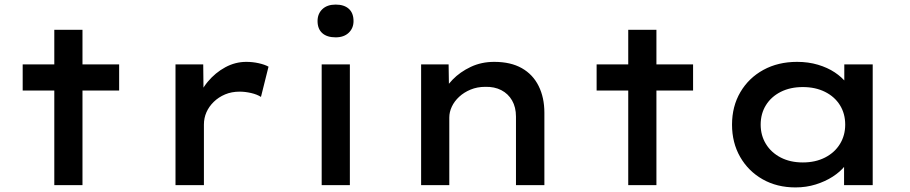

<svg xmlns="http://www.w3.org/2000/svg" viewBox="-20 -808 3972 838"><path d="M217 0V-678H340V0ZM79 -413V-527H500V-413Z M746 0V-527H867L869 -344L841 -363Q854 -412 887 -451.5Q920 -491 963.5 -514.5Q1007 -538 1055 -538Q1083 -538 1109.5 -532Q1136 -526 1152 -517L1119 -385Q1102 -396 1076 -402Q1050 -408 1026 -408Q991 -408 962.5 -396Q934 -384 913 -363.5Q892 -343 881 -318Q870 -293 870 -264V0Z M1384 0V-527H1507V0ZM1445 -645Q1407 -645 1386.5 -663.5Q1366 -682 1366 -716Q1366 -748 1387 -768Q1408 -788 1445 -788Q1482 -788 1502.5 -769.5Q1523 -751 1523 -716Q1523 -685 1502 -665Q1481 -645 1445 -645Z M1818 0V-527H1938L1940 -397L1907 -389Q1923 -427 1955.5 -460.5Q1988 -494 2034.5 -516Q2081 -538 2137 -538Q2209 -538 2257.5 -510.5Q2306 -483 2331 -432.5Q2356 -382 2356 -316V0H2232V-299Q2232 -340 2215 -369.5Q2198 -399 2168 -414.5Q2138 -430 2098 -429Q2063 -429 2034 -417Q2005 -405 1984 -385.5Q1963 -366 1952 -342.5Q1941 -319 1941 -295V0H1880Q1855 0 1839.5 0Q1824 0 1818 0Z M2722 0V-678H2845V0ZM2584 -413V-527H3005V-413Z M3452 10Q3371 10 3308.5 -25.5Q3246 -61 3210.5 -123Q3175 -185 3175 -264Q3175 -344 3211.5 -406Q3248 -468 3312 -503Q3376 -538 3459 -538Q3508 -538 3550 -525.5Q3592 -513 3623.5 -492Q3655 -471 3674.5 -445.5Q3694 -420 3696 -394L3665 -395V-527H3789V0H3664V-137L3691 -134Q3688 -109 3667.5 -83.5Q3647 -58 3614.5 -37Q3582 -16 3540.5 -3Q3499 10 3452 10ZM3484 -99Q3539 -99 3581 -120.5Q3623 -142 3646 -179.5Q3669 -217 3669 -264Q3669 -312 3646 -349Q3623 -386 3581 -407Q3539 -428 3484 -428Q3429 -428 3387.5 -407Q3346 -386 3323 -349Q3300 -312 3300 -264Q3300 -217 3323 -179.5Q3346 -142 3387.5 -120.5Q3429 -99 3484 -99Z"/></svg>

Font: Lexend Giga Medium
Style: Regular
Weight: 500
Designer: Bonnie Shaver-Troup, Thomas Jockin
Foundry: Lexend
Version: Version 1.007